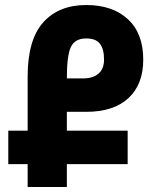

<svg xmlns="http://www.w3.org/2000/svg" viewBox="-20 -744 629 764"><path d="M90 0V-91H13V-224H90V-439Q90 -586 152 -655Q214 -724 323 -724Q428 -724 489 -667.5Q550 -611 550 -507Q550 -408 491 -353.5Q432 -299 323 -299H246V-224H488V-91H246V0ZM246 -432H310Q350 -432 372 -451Q394 -470 394 -507Q394 -548 378 -569.5Q362 -591 323 -591Q278 -591 262 -557Q246 -523 246 -432Z"/></svg>

Font: Noto Sans Armenian Condensed ExtraBold
Style: Regular
Weight: 800
Width: 3
Designer: Monotype Design Team
Foundry: Monotype Imaging Inc.
Version: Version 2.008; ttfautohint (v1.8.4.7-5d5b)